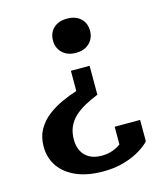

<svg xmlns="http://www.w3.org/2000/svg" viewBox="-112 -609 773 911"><g transform="rotate(-15 275.0 -153.5)"><path d="M349 -140V-282H257V-183Q220 -171 181.5 -153.5Q143 -136 110.5 -110.5Q78 -85 58.5 -50Q39 -15 39 32Q39 87 67.5 129Q96 171 150.5 195Q205 219 283 219Q341 219 387.5 205Q434 191 466 171Q498 151 514 133V28H389V135Q398 133 405 128.5Q412 124 416.5 117Q421 110 422.5 100.5Q424 91 422 80Q410 99 391 113.5Q372 128 348 136.5Q324 145 295 145Q260 145 236 132Q212 119 199 95Q186 71 186 38Q186 2 198 -25Q210 -52 232 -72.5Q254 -93 284 -109.5Q314 -126 349 -140ZM303 -526Q345 -526 369.5 -503Q394 -480 394 -442Q394 -406 369.5 -382Q345 -358 303 -358Q261 -358 236.5 -382Q212 -406 212 -442Q212 -480 236.5 -503Q261 -526 303 -526Z"/></g></svg>

Font: Roboto Serif 28pt SemiBold
Style: Regular
Weight: 600
Designer: Greg Gazdowicz
Foundry: Commercial Type
Version: Version 1.008